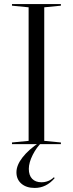

<svg xmlns="http://www.w3.org/2000/svg" viewBox="-20 -710 359 946"><path d="M39 -690H280V-682L198 -674V-16L280 -8V0H39V-8L121 -16V-674L39 -682ZM151 216Q110 216 85.5 195Q61 174 61 139Q61 104 91 65.5Q121 27 175 -9H187Q161 14 141.5 52.5Q122 91 122 122Q122 154 138.5 171Q155 188 184 188Q220 188 246 163L249 168Q208 216 151 216Z"/></svg>

Font: Libre Caslon Display
Style: Regular
Weight: 400
Designer: Pablo Impallari, Rodrigo Fuenzalida
Foundry: Pablo Impallari, Rodrigo Fuenzalida
Version: Version 1.100; ttfautohint (v1.6) -l 8 -r 50 -G 200 -x 14 -D